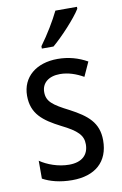

<svg xmlns="http://www.w3.org/2000/svg" viewBox="-88 -816 556 877"><g transform="rotate(-10 190.5 -378.0)"><path d="M333 -757V-766H233C211 -721 178 -666 142 -617V-606H196C239 -642 308 -716 333 -757ZM345 -145C345 -228 296 -266 219 -307C144 -345 118 -365 118 -408C118 -450 150 -477 203 -477C241 -477 278 -464 311 -445L341 -511C300 -534 255 -547 204 -547C105 -547 38 -492 38 -405C38 -321 89 -283 167 -243C240 -207 264 -182 264 -141C264 -92 233 -62 173 -62C123 -62 72 -81 39 -104V-21C72 -3 117 10 175 10C281 10 345 -45 345 -145Z"/></g></svg>

Font: Noto Sans Lao UI Cond
Style: Regular
Weight: 400
Width: 3
Designer: Monotype Design Team
Foundry: Monotype Imaging Inc.
Version: Version 2.000